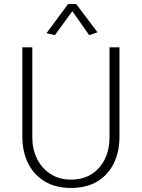

<svg xmlns="http://www.w3.org/2000/svg" viewBox="-20 -913 698 945"><path d="M139 -680H90V-239Q90 -167 118 -110Q146 -53 199.5 -20.5Q253 12 329 12Q407 12 460 -20.5Q513 -53 540.5 -110Q568 -167 568 -239V-680H519V-236Q519 -178 496.5 -131Q474 -84 431.5 -56.5Q389 -29 329 -29Q272 -29 229 -56.5Q186 -84 162.5 -131Q139 -178 139 -236ZM336 -858 419 -740 460 -754 355 -893H315L209 -750L250 -740Z"/></svg>

Font: Catamaran Thin
Style: Regular
Weight: 100
Designer: Pria Ravichandran
Version: Version 2.000